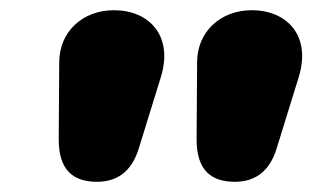

<svg xmlns="http://www.w3.org/2000/svg" viewBox="-20 -735 612 376"><path d="M170 -379C205 -379 237 -395 252 -445L295 -584C320 -665 272 -715 203 -715C142 -715 96 -673 96 -613L95 -462C95 -402 123 -379 170 -379ZM440 -379C475 -379 507 -395 522 -445L565 -584C590 -665 542 -715 473 -715C412 -715 366 -673 366 -613L365 -462C365 -402 393 -379 440 -379Z"/></svg>

Font: SN Pro Black
Style: Italic
Weight: 900
Italic angle: -9°
Designer: Tobias Whetton
Foundry: Supernotes
Version: Version 1.001;Glyphs 3.2 (3249)